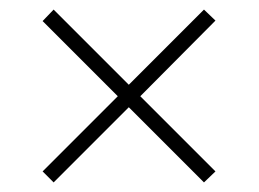

<svg xmlns="http://www.w3.org/2000/svg" viewBox="-20 -521 540 401"><path d="M249 -297 406 -140 430 -163 273 -320 430 -478 406 -501 249 -344 92 -501 69 -477 226 -320 69 -163 92 -140Z"/></svg>

Font: Noto Sans Devanagari UI SemiCondensed ExtraLight
Style: Regular
Weight: 200
Width: 4
Designer: Jelle Bosma - Monotype Design Team
Foundry: Monotype Imaging Inc.
Version: Version 2.004